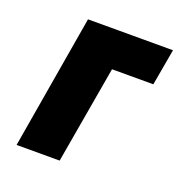

<svg xmlns="http://www.w3.org/2000/svg" viewBox="-92 -540 584 620"><g transform="rotate(20 200.0 -230.0)"><path d="M108 -460 30 0H178L236 -335H378L400 -460Z"/></g></svg>

Font: Jost*
Style: Bold Italic
Weight: 700
Italic angle: -10°
Version: Version 3.7